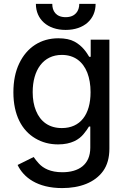

<svg xmlns="http://www.w3.org/2000/svg" viewBox="-20 -749 655 985"><path d="M299 215.9C389.6 215.9 466.3 187.9 509.2 128.2C530.5 98.4 541.2 60 541.2 13.5V-545.5H445.3V-457.7H437.5C424.7 -479 404.1 -512.8 362.2 -535.5C341.3 -546.9 313.6 -552.6 279.1 -552.6C189.6 -552.6 117.9 -506.4 78.5 -423.3C58.6 -381.7 48.7 -332.4 48.7 -275.2C48.7 -160.2 91.6 -79.9 161.2 -39.1C195.7 -18.5 234.7 -8.2 278.1 -8.2C346.2 -8.2 386.4 -33.4 409.4 -62.1C421.2 -76.3 430 -88.8 436.4 -99.8H443.2V8.5C443.2 96.2 383.2 134.6 299.7 134.6C238.6 134.6 202.1 114.3 179.7 90.2C168.7 77.8 159.4 66.8 152.7 56.5L70.3 97.3C100.5 160.9 171.5 215.9 299 215.9ZM297.2 -92C231.9 -92 187.5 -125 164.8 -180.4C153.4 -207.7 147.7 -239.7 147.7 -276.3C147.7 -389.2 201.3 -467.3 297.2 -467.3C361.5 -467.3 405.2 -433.2 427.9 -376.1C438.9 -347.3 444.6 -314.3 444.6 -276.3C444.6 -161.2 392 -92 297.2 -92ZM386.7 -729C386.7 -693.2 366.5 -660.9 316.8 -660.9C266.7 -660.9 247.9 -693.2 248.2 -729H164.1C164.1 -650.6 223.4 -595.5 316.8 -595.5C411.6 -595.5 470.5 -650.6 470.5 -729Z"/></svg>

Font: Inter 465
Style: Regular
Weight: 400
Designer: Rasmus Andersson
Foundry: rsms
Version: Version 3.019;Glyphs 3.1.2 (3151)